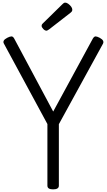

<svg xmlns="http://www.w3.org/2000/svg" viewBox="-20 -1424 811 1458"><path d="M383 14Q340 14 340 -14V-482L10 -1092Q3 -1104 8.5 -1115Q14 -1126 35 -1137Q54 -1147 66.5 -1147.5Q79 -1148 88 -1131L384 -577L685 -1131Q695 -1148 706.5 -1147.5Q718 -1147 737 -1137Q757 -1126 762.5 -1115Q768 -1104 762 -1092L427 -481V-14Q427 14 383 14ZM333 -1191Q321 -1191 308.5 -1204Q296 -1217 296 -1228Q296 -1232 297.5 -1236Q299 -1240 305 -1246L455 -1393Q460 -1398 464.5 -1401Q469 -1404 476 -1404Q486 -1404 498.5 -1395Q511 -1386 520 -1374Q529 -1362 529 -1351Q529 -1344 526.5 -1339Q524 -1334 514 -1326L353 -1201Q346 -1197 341.5 -1194Q337 -1191 333 -1191Z"/></svg>

Font: Playwrite BR
Style: Regular
Weight: 400
Designer: Veronika Burian, José Scaglione
Foundry: TypeTogether
Version: Version 1.002